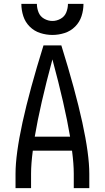

<svg xmlns="http://www.w3.org/2000/svg" viewBox="-20 -969 540 989"><path d="M60 0V-74Q60 -273 204 -735H296Q440 -273 440 -74V0H360V-74Q360 -124 351 -193H149Q140 -124 140 -74V0ZM159 -265H341Q314 -426 250 -663Q186 -426 159 -265ZM250 -789Q218 -789 187 -799Q156 -809 133 -832Q110 -855 100 -886Q90 -917 90 -949H170Q170 -927 178.5 -905.5Q187 -884 207.5 -872.5Q228 -861 250 -861Q272 -861 292.5 -872.5Q313 -884 321.5 -905.5Q330 -927 330 -949H410Q410 -917 400 -886Q390 -855 367 -832Q344 -809 313 -799Q282 -789 250 -789Z"/></svg>

Font: Iosevka SS08
Style: Regular
Weight: 400
Monospace: yes
Designer: Belleve Invis
Foundry: Belleve Invis
Version: 2.1.0; ttfautohint (v1.8.2)